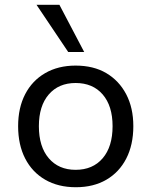

<svg xmlns="http://www.w3.org/2000/svg" viewBox="-20 -776 635 805"><path d="M298 9Q224 9 169.5 -22.5Q115 -54 85.5 -111.5Q56 -169 56 -247Q56 -324 85.5 -381Q115 -438 169.5 -469.5Q224 -501 297 -501Q372 -501 425.5 -469.5Q479 -438 509 -381Q539 -324 539 -247Q539 -169 509.5 -111.5Q480 -54 426 -22.5Q372 9 298 9ZM297 -64Q369 -64 410.5 -112.5Q452 -161 452 -247Q452 -332 410.5 -380Q369 -428 297 -428Q226 -428 184.5 -380Q143 -332 143 -247Q143 -161 184.5 -112.5Q226 -64 297 -64ZM266 -558 133 -756H229L333 -558Z"/></svg>

Font: Nunito Sans 9pt
Style: Regular
Weight: 400
Version: Version 3.101;gftools[0.9.27]